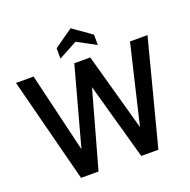

<svg xmlns="http://www.w3.org/2000/svg" viewBox="-154 -1056 1195 1206"><g transform="rotate(-20 443.5 -453.0)"><path d="M184.5 0 4.5 -700H122L248.5 -168.5L391 -691H497.5L641.5 -173L766.5 -700H883.5L701.5 0H587L444 -512L301.5 0ZM319 -748V-817.5L444 -905.5L569 -817.5V-748L444 -815.5Z"/></g></svg>

Font: Cabin SemiCondensed SemiBold
Style: Regular
Weight: 600
Width: 4
Designer: Pablo Impallari
Foundry: Pablo Impallari. http://www.impallari.com Igino Marini. http://www.ikern.com
Version: Version 3.001